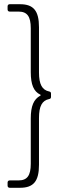

<svg xmlns="http://www.w3.org/2000/svg" viewBox="-20 -782 309 911"><path d="M75 109C139 109 165 78 165 0V-222C165 -279 180 -305 213 -312C219 -313 222 -316 222 -322V-338C222 -344 219 -347 213 -348C180 -355 165 -382 165 -438V-653C165 -731 139 -762 75 -762H26C20 -762 16 -758 16 -752V-737C16 -731 20 -727 26 -727H68C109 -727 126 -704 126 -648V-440C126 -380 140 -348 171 -333C174 -332 174 -330 171 -328C140 -311 126 -279 126 -220V-5C126 51 109 74 68 74H26C20 74 16 78 16 84V99C16 105 20 109 26 109Z"/></svg>

Font: Barlow ExtraLight
Style: Regular
Weight: 275
Designer: Jeremy Tribby
Foundry: Tribby Type
Version: Version 1.422;hotconv 1.0.109;makeotfexe 2.5.65596